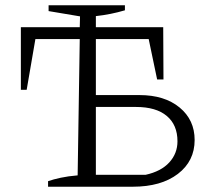

<svg xmlns="http://www.w3.org/2000/svg" viewBox="-20 -707 801 727"><path d="M162 0V-21Q182 -28 210 -34Q238 -40 274 -43L282 -559H114L81 -367H59V-604H282L283 -645L164 -665V-687H453V-668Q399 -652 343 -646V-604H598L599 -406H575L543 -559H343V-347H508Q603 -347 660 -300Q717 -253 717 -177Q717 -97 653.5 -48.5Q590 0 483 0ZM343 -45H531Q590 -58 621 -92Q652 -126 652 -172Q652 -234 611.5 -268Q571 -302 495 -302H343Z"/></svg>

Font: Piazzolla Light
Style: Regular
Weight: 300
Designer: Juan Pablo del Peral
Foundry: Huerta Tipografica
Version: Version 1.330